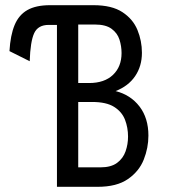

<svg xmlns="http://www.w3.org/2000/svg" viewBox="-20 -720 656 740"><path d="M199.5 0V-624H167.5Q126.5 -624 111.8 -592.2Q97 -560.5 94.5 -484L16.5 -523Q20 -584 36.2 -623.2Q52.5 -662.5 85.5 -681.2Q118.5 -700 172.5 -700H340.5Q411 -700 451.8 -673.2Q492.5 -646.5 509.8 -604.5Q527 -562.5 527 -516.5Q527 -465 500.8 -426.5Q474.5 -388 425.5 -369Q483 -354.5 517.5 -309.8Q552 -265 552 -197.5Q552 -150 534 -104.8Q516 -59.5 473 -29.8Q430 0 356.5 0ZM281.5 -75H367Q408 -75 431.2 -92.2Q454.5 -109.5 464 -136.8Q473.5 -164 473.5 -193.5Q473.5 -228 461.8 -258.5Q450 -289 420 -308Q390 -327 335 -327H281.5ZM281.5 -400H323.5Q382.5 -400 415.5 -431.5Q448.5 -463 448.5 -515.5Q448.5 -542 440.5 -567.2Q432.5 -592.5 410 -609Q387.5 -625.5 345.5 -625.5H281.5Z"/></svg>

Font: Overpass Mono Light
Style: Regular
Weight: 400
Monospace: yes
Version: Version 4.000